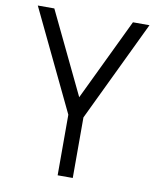

<svg xmlns="http://www.w3.org/2000/svg" viewBox="-88 -869 776 938"><g transform="rotate(10 300.0 -400.0)"><path d="M262.5 0V-300.5L23 -800H105L300 -394L495 -800H577L337.5 -300.5V0Z"/></g></svg>

Font: Victor Mono Thin
Style: Regular
Weight: 100
Monospace: yes
Designer: Rune Bjørnerås
Version: Version 1.561;gftools[0.9.30]